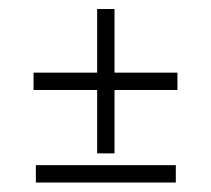

<svg xmlns="http://www.w3.org/2000/svg" viewBox="-20 -516 456 415"><path d="M190 -184.5V-321.5H52.5V-359H190V-496.5H227.5V-359H363.5V-321.5H227.5V-184.5ZM57.5 -121.5V-159H360V-121.5Z"/></svg>

Font: Imbue 10pt
Style: Bold
Weight: 700
Designer: Tyler Finck
Foundry: Etcetera Type Company
Version: Version 1.102; ttfautohint (v1.8.3)